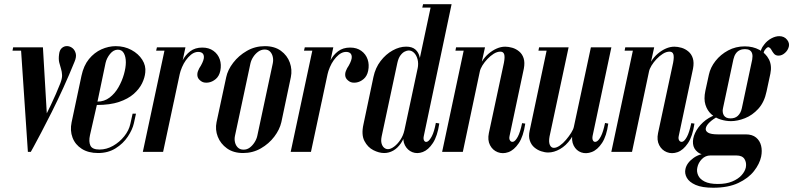

<svg xmlns="http://www.w3.org/2000/svg" viewBox="-20 -719 3756 909"><path d="M203.2 -154.2 183.2 -495H78.8L112 0H125.8ZM93.2 -479 88 -495H42.2L39.2 -479ZM125.8 0Q125.8 0 139.4 -24.5Q153 -49 175.1 -91.4Q197.2 -133.8 224.8 -188.2Q252.2 -242.8 280.2 -304.2Q308.2 -365.8 333 -427Q342.8 -450 338.5 -466.2Q334.2 -482.5 322.9 -491.4Q311.5 -500.2 297.9 -500.8Q284.2 -501.2 273.1 -491.9Q262 -482.5 259.8 -462.8Q256.5 -439.2 260.5 -423Q264.5 -406.8 268.9 -393.1Q273.2 -379.5 273.9 -363.2Q274.5 -347 265 -323.2Q245.8 -274.5 221.5 -223.5Q197.2 -172.5 174.9 -129.8Q152.5 -87 138.2 -60.8Q124 -34.5 124 -34.5Q124 -34.5 124.1 -29.5Q124.2 -24.5 124.9 -17.2Q125.5 -10 125.6 -5Q125.8 0 125.8 0Z M319 -140 365.8 -360.5Q376 -408.5 401.2 -439.4Q426.5 -470.2 460.1 -485.4Q493.8 -500.5 528 -500.5Q569 -500.5 602.2 -482.5Q635.5 -464.5 653.5 -436.1Q671.5 -407.8 667.8 -376.2Q665.5 -350.8 652.4 -324.1Q639.2 -297.5 612.8 -274.1Q586.2 -250.8 543.6 -236.4Q501 -222 438.5 -222L406 -79.2Q399.2 -48.2 408.1 -29.6Q417 -11 451.2 -11Q484.2 -11 515.1 -28.5Q546 -46 568.2 -73.8Q590.5 -101.5 597 -132.2L607.8 -180.8H623.8L613.8 -135.2Q607.2 -105.5 585.2 -72.4Q563.2 -39.2 527.5 -16.9Q491.8 5.5 444.2 5.5Q398.2 5.5 367.1 -14.4Q336 -34.2 323.4 -67.5Q310.8 -100.8 319 -140ZM441.5 -238Q473.8 -238 498.9 -257.1Q524 -276.2 540.9 -305.9Q557.8 -335.5 566.8 -367.4Q575.8 -399.2 575.8 -424Q575.8 -450 566.5 -466.9Q557.2 -483.8 538 -483.8Q517.5 -483.8 501.2 -463.9Q485 -444 479.8 -421Z M795.2 -240.5 823 -373.2Q829.5 -403.8 843.4 -431.1Q857.2 -458.5 880.4 -476.1Q903.5 -493.8 937.8 -493.8Q969.2 -493.8 990.6 -478.2Q1012 -462.8 1020.5 -437.9Q1029 -413 1023 -383.8Q1017.8 -358.5 1001.2 -344.6Q984.8 -330.8 966 -328.2Q947.2 -325.8 935.5 -332.5Q918.5 -343 915.4 -356Q912.2 -369 917.5 -382.9Q922.8 -396.8 931 -408.2Q946 -435 945.4 -449.8Q944.8 -464.5 934.2 -469.9Q923.8 -475.2 908.5 -472.2Q895.2 -469.2 883.1 -459.1Q871 -449 860.2 -434.1Q849.5 -419.2 841.8 -401.1Q834 -383 830 -365L802.8 -236.2ZM656.2 0 762 -495H858L752.2 0ZM719.2 -479 723 -495H772L778.2 -479Z M1005.2 -140.5Q998 -105.2 1011 -71.9Q1024 -38.5 1054.6 -16.5Q1085.2 5.5 1131 5.5Q1176.8 5.5 1215 -16.5Q1253.2 -38.5 1278.6 -72Q1304 -105.5 1312 -140.5L1357 -353.8Q1364.2 -389 1352.1 -422.8Q1340 -456.5 1309.9 -478.5Q1279.8 -500.5 1234 -500.5Q1187.5 -500.5 1148.8 -478.1Q1110 -455.8 1084.1 -422Q1058.2 -388.2 1051 -353.8ZM1165.5 -418Q1169 -434.2 1178.8 -449.2Q1188.5 -464.2 1202.5 -474.4Q1216.5 -484.5 1233.2 -484.5Q1249.5 -484.5 1259 -474.4Q1268.5 -464.2 1271.6 -449.2Q1274.8 -434.2 1271.2 -418L1198.2 -76.2Q1194.8 -60.2 1185.1 -45.1Q1175.5 -30 1162.5 -20.2Q1149.5 -10.5 1133.2 -10.5Q1116.5 -10.5 1106.4 -20.2Q1096.2 -30 1092.6 -45.1Q1089 -60.2 1092.5 -76.2Z M1495.2 -240.5 1523 -373.2Q1529.5 -403.8 1543.4 -431.1Q1557.2 -458.5 1580.4 -476.1Q1603.5 -493.8 1637.8 -493.8Q1669.2 -493.8 1690.6 -478.2Q1712 -462.8 1720.5 -437.9Q1729 -413 1723 -383.8Q1717.8 -358.5 1701.2 -344.6Q1684.8 -330.8 1666 -328.2Q1647.2 -325.8 1635.5 -332.5Q1618.5 -343 1615.4 -356Q1612.2 -369 1617.5 -382.9Q1622.8 -396.8 1631 -408.2Q1646 -435 1645.4 -449.8Q1644.8 -464.5 1634.2 -469.9Q1623.8 -475.2 1608.5 -472.2Q1595.2 -469.2 1583.1 -459.1Q1571 -449 1560.2 -434.1Q1549.5 -419.2 1541.8 -401.1Q1534 -383 1530 -365L1502.8 -236.2ZM1356.2 0 1462 -495H1558L1452.2 0ZM1419.2 -479 1423 -495H1472L1478.2 -479Z M1986.5 -75.5 2118 -699H2022L1892 -89.2Q1884.8 -55.2 1896.9 -31.5Q1909 -7.8 1932.2 1.4Q1955.5 10.5 1981.8 0.6Q2008 -9.2 2029.5 -41.9Q2051 -74.5 2059.8 -134.5L2043.5 -137.2Q2035.5 -94.5 2024.4 -73.8Q2013.2 -53 2003.6 -48.6Q1994 -44.2 1988.5 -52.4Q1983 -60.5 1986.5 -75.5ZM2028.2 -683 2032 -699H1983L1979.2 -683ZM1957.2 -394.2 1894.5 -101.8Q1889 -77.2 1875.6 -57.1Q1862.2 -37 1846 -24.9Q1829.8 -12.8 1816.8 -12.8Q1807 -12.8 1798.6 -19.6Q1790.2 -26.5 1786.5 -39.9Q1782.8 -53.2 1787 -73.8L1861.2 -421Q1866.2 -444 1876 -457Q1885.8 -470 1896.5 -475Q1907.2 -480 1915 -480Q1929.5 -480 1940.8 -468.5Q1952 -457 1957 -437.6Q1962 -418.2 1957.2 -394.2ZM1901.8 -98 1965.5 -396.2Q1971.8 -425.8 1966.9 -448.5Q1962 -471.2 1946.4 -484.8Q1930.8 -498.2 1903 -498.2Q1871.2 -498.2 1838.9 -480.2Q1806.5 -462.2 1781.9 -430.1Q1757.2 -398 1748 -354.5L1700.8 -130.5Q1689.8 -81.2 1705.4 -51.4Q1721 -21.5 1747.8 -8Q1774.5 5.5 1798.8 5.5Q1821.2 5.5 1841.8 -6Q1862.2 -17.5 1878.1 -40.8Q1894 -64 1901.8 -98Z M2073.2 0 2175.2 -479H2136.2L2139.2 -495H2276.2L2261.2 -427Q2275 -449.5 2293.5 -465.1Q2312 -480.8 2332 -489.4Q2352 -498 2371.8 -498Q2387.8 -498 2405.6 -492.8Q2423.5 -487.5 2438.1 -475.2Q2452.8 -463 2459.1 -443Q2465.5 -423 2460 -393.8L2392.5 -75.5Q2389.2 -61.5 2395 -53.4Q2400.8 -45.2 2410.5 -48.2Q2420.2 -51.2 2431.4 -71.6Q2442.5 -92 2451.8 -136L2466.8 -133.8Q2458 -73.5 2435.8 -40.8Q2413.5 -8 2386.8 1.4Q2360 10.8 2336.1 1.4Q2312.2 -8 2299.9 -31.8Q2287.5 -55.5 2294.5 -89.2L2365.8 -422Q2371 -449.5 2367 -462Q2363 -474.5 2349 -474.5Q2333.5 -474.5 2317.5 -464.5Q2301.5 -454.5 2287.5 -439.6Q2273.5 -424.8 2263.6 -408.6Q2253.8 -392.5 2251.5 -379.8L2171.2 0Z M2786 -477.5 2713.2 -135.8Q2703.8 -92 2681.8 -60.8Q2659.8 -29.5 2631.2 -13.2Q2602.8 3 2575.2 3Q2559.8 3 2542 -2.9Q2524.2 -8.8 2509.8 -21Q2495.2 -33.2 2488.4 -53.4Q2481.5 -73.5 2487.8 -101.2L2571.2 -495H2672L2581.8 -73Q2577 -47.2 2583.1 -33.1Q2589.2 -19 2602.2 -19Q2614.8 -19 2630.1 -29.6Q2645.5 -40.2 2659.6 -56.9Q2673.8 -73.5 2684.2 -90.2Q2694.8 -107 2697 -119.2L2774.8 -482ZM2874.5 -495 2785.5 -75.2Q2783 -60.8 2788 -52.8Q2793 -44.8 2803.2 -48.5Q2813.5 -52.2 2824.6 -73.1Q2835.8 -94 2844.5 -136.8L2859.8 -133.8Q2851.8 -75 2830.4 -42.4Q2809 -9.8 2782.1 0.5Q2755.2 10.8 2731.9 2.6Q2708.5 -5.5 2696.1 -29.6Q2683.8 -53.8 2690.8 -89.2L2777.5 -495ZM2581.2 -495 2578.2 -479H2529.2L2532.2 -495Z M2874.2 0 2976.2 -479H2937.2L2940.2 -495H3077.2L3062.2 -427Q3076 -449.5 3094.5 -465.1Q3113 -480.8 3133 -489.4Q3153 -498 3172.8 -498Q3188.8 -498 3206.6 -492.8Q3224.5 -487.5 3239.1 -475.2Q3253.8 -463 3260.1 -443Q3266.5 -423 3261 -393.8L3193.5 -75.5Q3190.2 -61.5 3196 -53.4Q3201.8 -45.2 3211.5 -48.2Q3221.2 -51.2 3232.4 -71.6Q3243.5 -92 3252.8 -136L3267.8 -133.8Q3259 -73.5 3236.8 -40.8Q3214.5 -8 3187.8 1.4Q3161 10.8 3137.1 1.4Q3113.2 -8 3100.9 -31.8Q3088.5 -55.5 3095.5 -89.2L3166.8 -422Q3172 -449.5 3168 -462Q3164 -474.5 3150 -474.5Q3134.5 -474.5 3118.5 -464.5Q3102.5 -454.5 3088.5 -439.6Q3074.5 -424.8 3064.6 -408.6Q3054.8 -392.5 3052.5 -379.8L2972.2 0Z M3319.5 -289.2 3336.2 -365.8Q3343.5 -400 3367.5 -430.5Q3391.5 -461 3427.2 -480.2Q3463 -499.5 3506 -499.5Q3544.8 -499.5 3575.1 -483.1Q3605.5 -466.8 3620.4 -437.9Q3635.2 -409 3627.2 -370.2L3609.2 -286.2Q3598.8 -235.5 3570.5 -204.4Q3542.2 -173.2 3507 -159.4Q3471.8 -145.5 3440.8 -145.5Q3416.5 -145.5 3391.6 -153.2Q3366.8 -161 3347.6 -178.2Q3328.5 -195.5 3319.9 -222.8Q3311.2 -250 3319.5 -289.2ZM3452.2 -438 3403 -207.2Q3400.5 -197.2 3401.8 -188.2Q3403 -179.2 3407.2 -172.5Q3411.5 -165.8 3419.2 -162.1Q3427 -158.5 3438.5 -158.5Q3448.5 -158.5 3457.1 -161.2Q3465.8 -164 3472.5 -170Q3479.2 -176 3484.4 -185.1Q3489.5 -194.2 3492.2 -207L3541.2 -437Q3544.2 -454.2 3541 -465.2Q3537.8 -476.2 3529.1 -481.4Q3520.5 -486.5 3506.8 -486.5Q3493.2 -486.5 3482 -481.2Q3470.8 -476 3463.4 -465.2Q3456 -454.5 3452.2 -438ZM3342.5 17Q3303.2 17 3283.4 1.4Q3263.5 -14.2 3261 -38.4Q3258.5 -62.5 3270.8 -89.4Q3283 -116.2 3308.1 -139.5Q3333.2 -162.8 3369.2 -176L3379.5 -168Q3355 -154.8 3339.5 -140Q3324 -125.2 3321.5 -112.1Q3319 -99 3332.4 -90.9Q3345.8 -82.8 3379 -82.8H3511Q3541.5 -82.8 3559.5 -67.9Q3577.5 -53 3583.4 -29.1Q3589.2 -5.2 3583.5 22.8Q3576.2 57 3549.6 91Q3523 125 3475.2 147.4Q3427.5 169.8 3356.8 169.8Q3304 169.8 3273.5 156.5Q3243 143.2 3231.6 122.5Q3220.2 101.8 3225.2 80.8Q3231.5 51.8 3263.4 28.8Q3295.2 5.8 3345.5 5.8L3343.5 17Q3319.8 17 3302.9 34.2Q3286 51.5 3281.5 74Q3277.2 92.5 3285.1 110.6Q3293 128.8 3315.8 140.4Q3338.5 152 3378.5 152Q3418.5 152 3446.6 140.2Q3474.8 128.5 3491 110.4Q3507.2 92.2 3511.2 73.2Q3515.2 51 3504.8 34Q3494.2 17 3466 17ZM3605 -435 3591.2 -424.8Q3583.8 -441.8 3581 -462.9Q3578.2 -484 3598 -508.2Q3611.2 -526 3631.1 -536.9Q3651 -547.8 3669.5 -547.8Q3680.8 -547.8 3690.4 -543.5Q3700 -539.2 3706.8 -530.2Q3718.8 -514.8 3714.5 -497.8Q3710.2 -480.8 3696.4 -468.5Q3682.5 -456.2 3668 -455.8Q3659.8 -455 3652.9 -458.1Q3646 -461.2 3641 -469Q3636.2 -475.2 3631.8 -483.6Q3627.2 -492 3620.8 -495Q3614.2 -498 3605.2 -487.5Q3592.2 -474 3596.6 -460.6Q3601 -447.2 3605 -435Z"/></svg>

Font: Emberly Black
Style: Italic
Weight: 900
Italic angle: -12°
Designer: Rajesh Rajput
Foundry: Rajesh Rajput
Version: Version 1.000